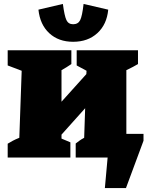

<svg xmlns="http://www.w3.org/2000/svg" viewBox="-20 -799 754 974"><path d="M351 -587Q277 -587 230 -630.5Q183 -674 175 -750L299 -779Q307 -718 317 -697Q327 -676 351 -676Q376 -676 386.5 -696.5Q397 -717 404 -779L529 -750Q522 -675 474 -631Q426 -587 351 -587ZM19 0V-70Q32 -78 45 -85Q58 -92 78 -100L90 -440L19 -467V-544H342V-474Q329 -465 317.5 -458Q306 -451 292 -443V-283L418 -423L419 -440L369 -467V-544H680V-474Q664 -465 654 -459.5Q644 -454 621 -443V-120H708V-85L619 155H512L526 0H364V-71Q373 -78 382.5 -85Q392 -92 407 -100L412 -250L292 -116V-96L337 -77V0Z"/></svg>

Font: Piazzolla SC Black
Style: Regular
Weight: 900
Designer: Juan Pablo del Peral
Foundry: Huerta Tipografica
Version: Version 1.330